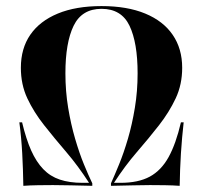

<svg xmlns="http://www.w3.org/2000/svg" viewBox="-20 -602 658 622"><path d="M55.6 0Q54.8 -53.2 52 -104.8Q49.2 -156.5 42.7 -205.6H51.6Q64.5 -151.6 81 -114.5Q97.6 -77.4 120.2 -54Q142.7 -30.6 173.8 -20.2Q204.8 -9.7 247.6 -9.7H268.5Q233.1 -64.5 194.8 -109.3Q156.5 -154 123 -196.4Q89.5 -238.7 68.5 -283.5Q47.6 -328.2 47.6 -382.3Q47.6 -445.2 78.2 -489.5Q108.9 -533.9 167.3 -558.1Q225.8 -582.3 308.9 -582.3Q391.9 -582.3 450.4 -558.1Q508.9 -533.9 539.5 -489.1Q570.2 -444.4 570.2 -382.3Q570.2 -328.2 549.2 -283.5Q528.2 -238.7 495.2 -196.4Q462.1 -154 423.4 -109.3Q384.7 -64.5 349.2 -9.7H370.2Q428.2 -9.7 465.3 -29.8Q502.4 -50 526.2 -93.1Q550 -136.3 566.1 -205.6H575Q569.4 -156.5 566.1 -104.8Q562.9 -53.2 562.1 0Q541.1 -1.6 514.5 -2Q487.9 -2.4 466.1 -2.4Q442.7 -2.4 412.5 -1.6Q382.3 -0.8 339.5 0V-8.1Q350.8 -33.1 365.7 -69.4Q380.6 -105.6 394.4 -152.4Q408.1 -199.2 416.9 -252.8Q425.8 -306.5 425.8 -364.5Q425.8 -463.7 399.6 -518.5Q373.4 -573.4 308.9 -573.4Q245.2 -573.4 218.5 -518.5Q191.9 -463.7 191.9 -364.5Q191.9 -306.5 200.8 -252.8Q209.7 -199.2 223.4 -152.4Q237.1 -105.6 252 -69.4Q266.9 -33.1 279 -8.1V0Q241.1 -0.8 210.1 -1.6Q179 -2.4 151.6 -2.4Q129.8 -2.4 103.2 -2Q76.6 -1.6 55.6 0Z"/></svg>

Font: Playfair 144pt SemiCondensed ExtraBold
Style: Regular
Weight: 800
Width: 4
Designer: Claus Eggers Sørensen
Foundry: Claus Eggers Sørensen
Version: Version 2.203